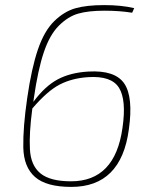

<svg xmlns="http://www.w3.org/2000/svg" viewBox="-20 -722 602 754"><path d="M507 -690 499 -672Q450 -680 390 -680Q327 -680 287 -668.5Q247 -657 211 -621Q175 -585 152 -516.5Q129 -448 113 -337L111 -322Q157 -384 207 -410.5Q257 -437 327 -441Q432 -447 468 -394Q504 -341 486 -214Q456 12 260 12Q162 12 117.5 -27Q73 -66 71.5 -143.5Q70 -221 87 -338Q104 -455 129 -528Q154 -601 193 -639Q232 -677 276 -689.5Q320 -702 389 -702Q457 -702 507 -690ZM326 -419Q263 -415 214.5 -390Q166 -365 107 -296Q94 -199 97.5 -135.5Q101 -72 139 -41Q177 -10 259 -10Q432 -10 461 -220Q477 -329 447.5 -377Q418 -425 326 -419Z"/></svg>

Font: Exo 2.0 Thin
Style: Italic
Weight: 250
Italic angle: -8°
Designer: Natanael Gama
Version: Version 1.001;PS 001.001;hotconv 1.0.70;makeotf.lib2.5.58329